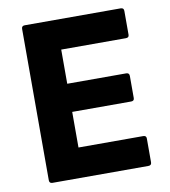

<svg xmlns="http://www.w3.org/2000/svg" viewBox="-76 -720 696 786"><g transform="rotate(-10 272.0 -327.5)"><path d="M79 0Q66 0 66 -13V-642Q66 -655 79 -655H478Q491 -655 491 -642V-543Q491 -531 478 -531H209V-389H454Q467 -389 467 -376V-284Q467 -272 454 -272H209V-124H478Q491 -124 491 -112V-13Q491 0 478 0Z"/></g></svg>

Font: Sofia Sans ExtraBold
Style: Regular
Weight: 800
Designer: Botio Nikoltchev, Ani Petrova
Foundry: lettersoup
Version: Version 4.101; ttfautohint (v1.8.4.7-5d5b)